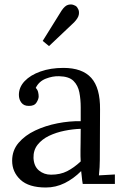

<svg xmlns="http://www.w3.org/2000/svg" viewBox="-20 -818 556 854"><path d="M348 0Q345 -17 344 -30Q343 -43 341 -57Q307 -23 267.5 -3.5Q228 16 184 16Q108 16 71 -18.5Q34 -53 34 -103Q34 -149 62.5 -182.5Q91 -216 136.5 -237.5Q182 -259 235.5 -269.5Q289 -280 339 -279V-341Q339 -376 333 -407Q327 -438 307 -458Q287 -478 243 -479Q214 -480 183.5 -468Q153 -456 139 -427Q147 -419 149.5 -408.5Q152 -398 152 -389Q152 -377 142 -361.5Q132 -346 107 -347Q86 -347 75 -361.5Q64 -376 64 -396Q64 -430 89.5 -457Q115 -484 160 -500Q205 -516 262 -516Q346 -516 386 -471.5Q426 -427 425 -331Q425 -275 424.5 -218.5Q424 -162 424 -106Q424 -90 423 -74Q422 -58 420 -38Q438 -39 455.5 -40Q473 -41 491 -42V0ZM339 -245Q305 -244 267.5 -236.5Q230 -229 198.5 -214Q167 -199 147.5 -174.5Q128 -150 129 -115Q131 -78 153.5 -59.5Q176 -41 207 -41Q248 -41 278.5 -56.5Q309 -72 339 -100Q338 -111 338 -124Q338 -137 338 -151Q338 -156 338.5 -183Q339 -210 339 -245ZM198 -613 170 -636 254 -771Q269 -793 283 -796.5Q297 -800 307 -796Q317 -792 319 -790Q323 -787 328 -777Q333 -767 330.5 -752.5Q328 -738 310 -719Z"/></svg>

Font: Lora
Style: Regular
Weight: 400
Designer: Olga Karpushina, Alexei Vanyashin (Cyrillic)
Foundry: Cyreal
Version: Version 3.005; ttfautohint (v1.8.4.7-5d5b)